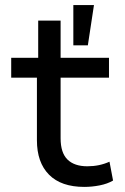

<svg xmlns="http://www.w3.org/2000/svg" viewBox="-20 -725 491 754"><path d="M311 9Q220 9 172.5 -39Q125 -87 125 -174V-420H24V-498H130V-644H218V-498H408V-420H218V-182Q218 -125 245 -98.5Q272 -72 323 -72Q347 -72 368.5 -76.5Q390 -81 410 -90L424 -16Q402 -3 371.5 3Q341 9 311 9ZM268 -547V-705H349L325 -547Z"/></svg>

Font: Nunito Sans 6pt
Style: Regular
Weight: 400
Version: Version 3.101;gftools[0.9.27]